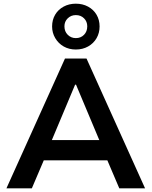

<svg xmlns="http://www.w3.org/2000/svg" viewBox="-20 -1023 823 1043"><path d="M15 0 333 -705H450L768 0H628L544 -197L602 -152H180L237 -197L153 0ZM388 -563 249 -232 224 -262H558L532 -232L393 -563ZM392 -754Q355 -754 326 -770.5Q297 -787 280 -816Q263 -845 263 -879Q263 -915 279.5 -943Q296 -971 325.5 -987Q355 -1003 392 -1003Q429 -1003 458.5 -987Q488 -971 504.5 -943Q521 -915 521 -879Q521 -844 504.5 -815.5Q488 -787 458.5 -770.5Q429 -754 392 -754ZM392 -816Q419 -816 436.5 -834Q454 -852 454 -880Q454 -906 436.5 -923.5Q419 -941 392 -941Q366 -941 348 -923.5Q330 -906 330 -880Q330 -852 348 -834Q366 -816 392 -816Z"/></svg>

Font: Nunito Sans 8pt
Style: Bold
Weight: 700
Version: Version 3.101;gftools[0.9.27]